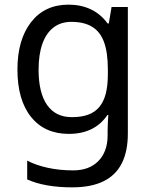

<svg xmlns="http://www.w3.org/2000/svg" viewBox="-20 -566 655 826"><path d="M275 -546Q328 -546 370.5 -526Q413 -506 443 -465H448L460 -536H530V9Q530 85 504 136.5Q478 188 425 214Q372 240 290 240Q232 240 183.5 231.5Q135 223 97 206V125Q135 145 186 156Q237 167 295 167Q364 167 403.5 126.5Q443 86 443 16V-5Q443 -17 444 -39.5Q445 -62 446 -71H442Q414 -30 372.5 -10Q331 10 276 10Q172 10 113.5 -63Q55 -136 55 -267Q55 -395 113.5 -470.5Q172 -546 275 -546ZM287 -472Q242 -472 210.5 -448Q179 -424 162.5 -378Q146 -332 146 -266Q146 -167 182.5 -114.5Q219 -62 289 -62Q330 -62 359 -72.5Q388 -83 407 -105.5Q426 -128 435 -163Q444 -198 444 -246V-267Q444 -340 427.5 -385Q411 -430 376 -451Q341 -472 287 -472Z"/></svg>

Font: hexugurmukhi05
Style: Book
Weight: 400
Designer: Jelle Bosma - Monotype Design Team
Foundry: Monotype Imaging Inc.
Version: Version 2.003